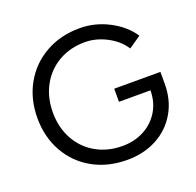

<svg xmlns="http://www.w3.org/2000/svg" viewBox="-127 -846 1013 992"><g transform="rotate(-20 380.0 -350.0)"><path d="M46 -349Q46 -454 92.5 -536.5Q139 -619 221.5 -665.5Q304 -712 410 -712Q493 -712 569 -672.5Q645 -633 687 -570L620 -524Q589 -573 530 -604Q471 -635 410 -635Q329 -635 265.5 -598.5Q202 -562 166.5 -497Q131 -432 131 -349Q131 -267 166.5 -202Q202 -137 266 -100.5Q330 -64 411 -64Q477 -64 530 -92Q583 -120 613.5 -170.5Q644 -221 644 -285H471V-357H725V-291Q725 -202 684.5 -133Q644 -64 572.5 -26Q501 12 410 12Q304 12 221.5 -34Q139 -80 92.5 -162.5Q46 -245 46 -349Z"/></g></svg>

Font: Oak Sans
Style: Regular
Weight: 400
Designer: Erik Kennedy, Walven
Foundry: Erik Kennedy, Walven
Version: Version 1.000